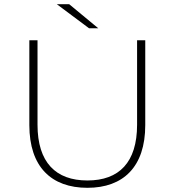

<svg xmlns="http://www.w3.org/2000/svg" viewBox="-20 -892 833 916"><path d="M397 4C568 4 673 -96 673 -295V-700H634V-297C634 -117 548 -31 397 -31C246 -31 159 -117 159 -297V-700H120V-295C120 -96 225 4 397 4ZM449 -757 310 -872H251L405 -757Z"/></svg>

Font: Montserrat-Alt1 ExtLt
Style: Regular
Weight: 200
Designer: Differentunic
Foundry: Differentunic
Version: Version 7.222